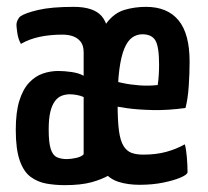

<svg xmlns="http://www.w3.org/2000/svg" viewBox="-20 -530 607 560"><path d="M387 9Q353 9 326 0.5Q299 -8 281 -31.5Q263 -55 253.5 -102Q244 -149 244 -225Q244 -320 256.5 -377Q269 -434 291 -463Q313 -492 342.5 -501Q372 -510 406 -510Q468 -510 500.5 -471Q533 -432 533 -350Q533 -316 530.5 -279Q528 -242 521 -215Q469 -208 425.5 -209Q382 -210 350 -214.5Q318 -219 301 -223.5Q284 -228 284 -228L285 -301Q285 -301 299.5 -297Q314 -293 337 -288Q360 -283 387 -281Q414 -279 440 -282Q442 -295 443 -311Q444 -327 444 -341Q444 -393 433.5 -411.5Q423 -430 395 -430Q379 -430 365.5 -420.5Q352 -411 342.5 -388Q333 -365 328 -326.5Q323 -288 323 -229Q323 -178 327 -148.5Q331 -119 340.5 -104Q350 -89 364 -84Q378 -79 398 -79Q435 -79 464.5 -87Q494 -95 519 -109Q523 -96 525 -71.5Q527 -47 527 -28Q527 -21 507.5 -12.5Q488 -4 456.5 2.5Q425 9 387 9ZM175 -66Q187 -66 202.5 -69.5Q218 -73 224 -80V-247Q215 -251 204 -253Q193 -255 184 -255Q171 -255 159.5 -250.5Q148 -246 139.5 -234Q131 -222 126.5 -202.5Q122 -183 122 -152Q122 -114 128 -95.5Q134 -77 146 -71.5Q158 -66 175 -66ZM169 10Q141 10 115.5 5.5Q90 1 69.5 -14Q49 -29 37.5 -62Q26 -95 26 -151Q26 -203 36.5 -236.5Q47 -270 65 -289Q83 -308 105 -315.5Q127 -323 150 -323Q167 -323 188.5 -320Q210 -317 224 -309Q224 -309 224 -320Q224 -331 224 -347Q224 -363 224 -377Q224 -397 215.5 -408Q207 -419 193.5 -424Q180 -429 162 -429Q126 -429 95.5 -422.5Q65 -416 41 -402Q33 -416 30.5 -434Q28 -452 28 -457Q28 -465 32 -472.5Q36 -480 39 -482Q53 -492 91.5 -501Q130 -510 195 -510Q253 -510 276.5 -483Q300 -456 300 -388V-20Q278 -7 247 1.5Q216 10 169 10Z"/></svg>

Font: Yanone Kaffeesatz Medium
Style: Regular
Weight: 500
Designer: Yanone (Cyrillic: Daniel Pouzeot, Huerta Tipografica, and Cyreal)
Foundry: Yanone
Version: Version 2.003